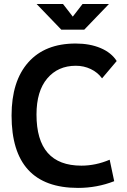

<svg xmlns="http://www.w3.org/2000/svg" viewBox="-20 -918 626 948"><path d="M365.2 9.8Q37.1 9.8 37.1 -347.7Q37.1 -517.1 119.6 -610.1Q202.1 -703.1 353.5 -703.1Q423.3 -703.1 476.6 -680.7Q529.8 -658.2 556.2 -616.7L483.9 -531.2Q461.9 -561 428 -577.1Q394 -593.3 354.5 -593.3Q266.1 -593.3 213.1 -530.5Q160.2 -467.8 160.2 -352.5Q160.2 -100.1 381.8 -100.1Q452.6 -100.1 521.5 -129.4L543.9 -23.4Q459 9.8 365.2 9.8ZM282.7 -771.5 160.6 -898.4H291L339.4 -835.9L387.7 -898.4H518.1L396 -771.5Z"/></svg>

Font: CaskaydiaCove NFP SemiBold
Style: Regular
Weight: 600
Designer: Aaron Bell
Foundry: Saja Typeworks
Version: Version 2111.001; VTT 6.35;Nerd Fonts 3.1.1